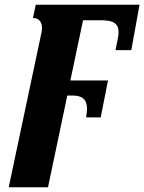

<svg xmlns="http://www.w3.org/2000/svg" viewBox="-20 -556 613 816"><path d="M157 -421 17 240H184L266 -150H286C322 -150 355 -141 349 -80L346 -57H408L439 -214H279L333 -470H400C451 -470 494 -466 482 -399L471 -343H538L573 -536H132L120 -479H128C130 -479 166 -474 157 -421Z"/></svg>

Font: Noto Serif ExtraCondensed Black
Style: Italic
Weight: 900
Width: 2
Italic angle: -12°
Designer: Monotype Design Team
Foundry: Monotype Imaging Inc.
Version: Version 2.014